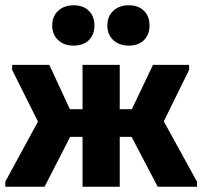

<svg xmlns="http://www.w3.org/2000/svg" viewBox="-23 -708 767 728"><path d="M-3 -19 121 -247 23 -443V-462H164L242 -294H290V-462H431V-294H477L557 -462H694V-443L598 -248L724 -19V0H575L476 -189H431V0H290V-189H243L146 0H-3ZM256 -535Q220 -535 197.5 -556Q175 -577 175 -611Q175 -646 197.5 -667Q220 -688 256 -688Q293 -688 314 -667Q335 -646 335 -611Q335 -577 314 -556Q293 -535 256 -535ZM465 -535Q429 -535 406.5 -556Q384 -577 384 -611Q384 -646 406.5 -667Q429 -688 465 -688Q502 -688 523 -667Q544 -646 544 -611Q544 -577 523 -556Q502 -535 465 -535Z"/></svg>

Font: Tilda Sans Extra Bold
Style: Regular
Weight: 800
Designer: ParaType Ltd
Foundry: ParaType Ltd
Version: Version 1.009